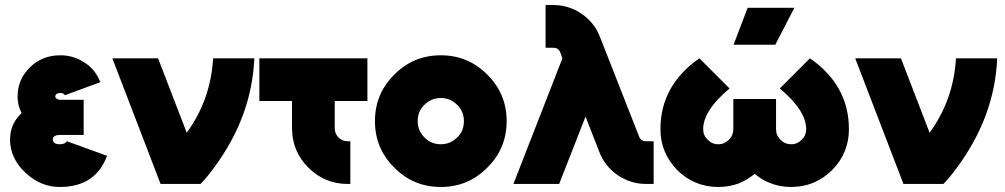

<svg xmlns="http://www.w3.org/2000/svg" viewBox="-20 -732 3998 764"><path d="M313 -335H218Q212 -335 206 -339Q200 -343 200 -348Q200 -354 205 -358Q211 -362 220 -362Q234 -362 238 -353L379 -405Q370 -429 355 -448.5Q340 -468 318 -482Q274 -512 220 -512Q148 -512 99 -464Q50 -416 50 -348Q50 -312 66 -282Q55 -272 47 -261Q39 -250 33 -238Q20 -210 20 -177Q20 -102 81 -45Q141 12 218 12Q360 12 406 -112L246 -170Q239 -158 218 -158Q202 -158 196 -164Q190 -169 190 -177Q190 -183 194 -187Q200 -195 218 -195H313Z M427 -500 619 0H778Q790 -12 804 -29Q818 -46 834 -68Q982 -269 992 -500H828Q823 -416 796.5 -342Q770 -268 723 -204L609 -500Z M1012 -500V-330H1142V-222Q1142 -130 1207 -65Q1272 0 1364 0H1374V-170H1364Q1342 -170 1327 -185Q1312 -200 1312 -222V-330H1442V-500Z M1734 -512Q1625 -512 1549 -435Q1472 -359 1472 -250Q1472 -141 1549 -65Q1625 12 1734 12Q1843 12 1919 -65Q1996 -141 1996 -250Q1996 -359 1919 -435Q1843 -512 1734 -512ZM1734 -342Q1772 -342 1799 -315Q1826 -288 1826 -250Q1826 -231 1819.5 -214.5Q1813 -198 1799 -185Q1772 -158 1734 -158Q1696 -158 1669 -185Q1642 -212 1642 -250Q1642 -269 1648.5 -285.5Q1655 -302 1669 -315Q1696 -342 1734 -342Z M2151 -712V-542H2181Q2191 -542 2198 -538Q2206 -533 2209 -524L2218 -500L2023 0H2205L2310 -268L2365 -127Q2387 -70 2438 -35Q2490 0 2551 0H2581V-170H2551Q2530 -170 2523 -189L2367 -586Q2345 -643 2293 -678Q2243 -712 2181 -712Z M2763 -500Q2608 -392 2608 -218Q2608 -170 2625 -129.5Q2642 -89 2675 -55Q2743 12 2838 12Q2859 12 2879.5 8.5Q2900 5 2919 -2Q2936 -9 2952 -18.5Q2968 -28 2983 -40Q2997 -29 3011 -20Q3025 -11 3041 -5Q3081 12 3128 12Q3223 12 3291 -55Q3358 -123 3358 -218Q3358 -392 3203 -500L3083 -380Q3188 -292 3188 -218Q3188 -206 3183.5 -195Q3179 -184 3170 -176Q3153 -158 3128 -158Q3103 -158 3086 -176Q3068 -193 3068 -218V-338H2898V-218Q2898 -206 2893.5 -195Q2889 -184 2880 -176Q2863 -158 2838 -158Q2813 -158 2796 -176Q2778 -193 2778 -218Q2778 -292 2883 -380ZM2899 -554H3065L3141 -701H2955Z M3383 -500 3575 0H3734Q3746 -12 3760 -29Q3774 -46 3790 -68Q3938 -269 3948 -500H3784Q3779 -416 3752.5 -342Q3726 -268 3679 -204L3565 -500Z"/></svg>

Font: Unageo
Style: Black
Weight: 900
Designer: Richard Sepsi
Foundry: Richard Sepsi
Version: Version 2.000